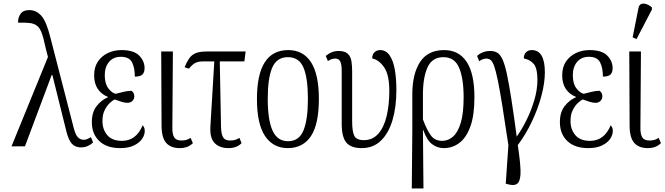

<svg xmlns="http://www.w3.org/2000/svg" viewBox="-20 -827 3759 1085"><path d="M45 0 251 -505 236 -564Q226 -613 215.5 -641Q205 -669 189 -681.5Q173 -694 147.5 -697Q122 -700 82 -699Q81 -727 96 -748.5Q111 -770 145 -770Q185 -770 213.5 -738Q242 -706 264 -618L393 -118Q405 -66 420 -51.5Q435 -37 452 -37Q464 -37 474 -41.5Q484 -46 494 -52L506 -22Q495 -11 477 -2.5Q459 6 438 6Q405 6 386 -15Q367 -36 355 -85L276 -403H272L121 0Z M659 10Q583 10 541 -30Q499 -70 499 -137Q499 -193 526 -227.5Q553 -262 589 -277V-280Q553 -294 532.5 -324.5Q512 -355 512 -401Q512 -448 533.5 -479.5Q555 -511 590 -527.5Q625 -544 666 -544Q736 -544 766.5 -513Q797 -482 797 -442Q797 -419 785.5 -406.5Q774 -394 742 -394Q742 -444 726 -475Q710 -506 663 -506Q620 -506 596 -477Q572 -448 572 -402Q572 -354 592.5 -327.5Q613 -301 634 -297Q657 -303 680 -308.5Q703 -314 723 -314Q728 -311 733.5 -303Q739 -295 739 -282Q739 -268 728.5 -257Q718 -246 700 -246Q686 -246 669.5 -251Q653 -256 628 -265Q615 -259 599 -243.5Q583 -228 571 -203.5Q559 -179 559 -143Q559 -95 586.5 -63Q614 -31 669 -31Q750 -31 786 -119Q790 -115 794 -107.5Q798 -100 798 -87Q798 -65 783.5 -43Q769 -21 738 -5.5Q707 10 659 10Z M996 10Q946 10 920 -18.5Q894 -47 893 -113L891 -536H957L954 -109Q953 -70 964 -51.5Q975 -33 1005 -33Q1019 -33 1031.5 -36Q1044 -39 1057 -48L1070 -18Q1042 10 996 10Z M1271 10Q1221 10 1193 -18.5Q1165 -47 1169 -113L1191 -480H1128Q1099 -480 1082 -470.5Q1065 -461 1048 -439L1023 -447Q1035 -476 1048.5 -496Q1062 -516 1084.5 -526Q1107 -536 1147 -536H1368L1361 -480H1222L1229 -109Q1230 -70 1240.5 -51.5Q1251 -33 1280 -33Q1295 -33 1307 -36Q1319 -39 1333 -48L1345 -18Q1318 10 1271 10Z M1606 10Q1524 10 1478 -58Q1432 -126 1432 -268Q1432 -544 1609 -544Q1693 -544 1737.5 -475.5Q1782 -407 1782 -268Q1782 -125 1737 -57.5Q1692 10 1606 10ZM1608 -29Q1670 -29 1695 -90Q1720 -151 1720 -268Q1720 -386 1695 -445Q1670 -504 1607 -504Q1544 -504 1518.5 -445Q1493 -386 1493 -268Q1493 -150 1520 -89.5Q1547 -29 1608 -29Z M2024 10Q1963 10 1937 -21.5Q1911 -53 1911 -127V-426Q1911 -464 1902.5 -480Q1894 -496 1876 -496Q1867 -496 1857 -493.5Q1847 -491 1833 -482L1821 -511Q1854 -539 1893 -539Q1929 -539 1945.5 -523Q1962 -507 1966 -481Q1970 -455 1970 -424V-140Q1970 -85 1982 -60Q1994 -35 2036 -35Q2086 -35 2118 -71.5Q2150 -108 2165 -171.5Q2180 -235 2180 -314Q2180 -403 2151.5 -445.5Q2123 -488 2083 -497Q2084 -521 2097 -532.5Q2110 -544 2128 -544Q2161 -544 2181.5 -514.5Q2202 -485 2211 -434Q2220 -383 2220 -318Q2220 -222 2198 -148Q2176 -74 2132.5 -32Q2089 10 2024 10Z M2307 238 2310 -83V-293Q2310 -410 2354 -477Q2398 -544 2490 -544Q2573 -544 2617 -477.5Q2661 -411 2661 -278Q2661 -175 2638 -112Q2615 -49 2576 -19.5Q2537 10 2488 10Q2451 10 2421.5 -12.5Q2392 -35 2372 -92H2370L2373 238ZM2479 -31Q2512 -31 2539.5 -54.5Q2567 -78 2583.5 -132Q2600 -186 2600 -277Q2600 -384 2574.5 -444Q2549 -504 2486 -504Q2422 -504 2396 -446.5Q2370 -389 2370 -293V-152Q2392 -93 2414.5 -62Q2437 -31 2479 -31Z M2853 215 2838 211 2853 -6Q2833 -141 2818.5 -230.5Q2804 -320 2793 -373.5Q2782 -427 2772.5 -453.5Q2763 -480 2752.5 -488Q2742 -496 2729 -496Q2721 -496 2710.5 -493Q2700 -490 2688 -481L2676 -511Q2690 -524 2709 -531.5Q2728 -539 2750 -539Q2774 -539 2790.5 -529Q2807 -519 2820 -490.5Q2833 -462 2844.5 -408.5Q2856 -355 2869.5 -268.5Q2883 -182 2900 -55Q2926 -91 2953 -144Q2980 -197 2998.5 -258Q3017 -319 3017 -376Q3017 -439 2997.5 -464Q2978 -489 2940 -497Q2940 -519 2952.5 -531.5Q2965 -544 2985 -544Q3059 -544 3059 -418Q3059 -358 3039.5 -285Q3020 -212 2985.5 -139.5Q2951 -67 2906 -7Q2920 85 2921.5 136.5Q2923 188 2907.5 206.5Q2892 225 2853 215Z M3304 10Q3228 10 3186 -30Q3144 -70 3144 -137Q3144 -193 3171 -227.5Q3198 -262 3234 -277V-280Q3198 -294 3177.5 -324.5Q3157 -355 3157 -401Q3157 -448 3178.5 -479.5Q3200 -511 3235 -527.5Q3270 -544 3311 -544Q3381 -544 3411.5 -513Q3442 -482 3442 -442Q3442 -419 3430.5 -406.5Q3419 -394 3387 -394Q3387 -444 3371 -475Q3355 -506 3308 -506Q3265 -506 3241 -477Q3217 -448 3217 -402Q3217 -354 3237.5 -327.5Q3258 -301 3279 -297Q3302 -303 3325 -308.5Q3348 -314 3368 -314Q3373 -311 3378.5 -303Q3384 -295 3384 -282Q3384 -268 3373.5 -257Q3363 -246 3345 -246Q3331 -246 3314.5 -251Q3298 -256 3273 -265Q3260 -259 3244 -243.5Q3228 -228 3216 -203.5Q3204 -179 3204 -143Q3204 -95 3231.5 -63Q3259 -31 3314 -31Q3395 -31 3431 -119Q3435 -115 3439 -107.5Q3443 -100 3443 -87Q3443 -65 3428.5 -43Q3414 -21 3383 -5.5Q3352 10 3304 10Z M3641 10Q3591 10 3565 -18.5Q3539 -47 3538 -113L3536 -536H3602L3599 -109Q3598 -70 3609 -51.5Q3620 -33 3650 -33Q3664 -33 3676.5 -36Q3689 -39 3702 -48L3715 -18Q3687 10 3641 10ZM3577 -606 3555 -616 3588 -781Q3592 -801 3605 -805Q3618 -809 3634.5 -803Q3651 -797 3664 -785V-773Z"/></svg>

Font: Noto Serif ExtraCondensed Light
Style: Regular
Weight: 300
Width: 2
Designer: Monotype Design Team
Foundry: Monotype Imaging Inc.
Version: Version 2.014; ttfautohint (v1.8.4.7-5d5b)